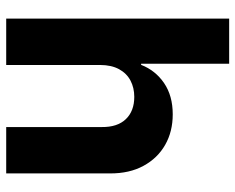

<svg xmlns="http://www.w3.org/2000/svg" viewBox="-90 -669 759 619"><g transform="rotate(90 289.5 -359.5)"><path d="M189.5 -302.9V0H40V-718.8H185.4V-435H189.1Q207 -481.1 247.9 -509Q288.8 -536.9 348.6 -536.9Q404.1 -536.9 447 -512.5Q489.9 -488.1 514.6 -442.7Q539.4 -397.4 539.1 -334.4V0H389.6V-308Q390.2 -358.5 364.1 -385.7Q338 -412.9 292.2 -412.9Q263.1 -412.9 239.8 -400.7Q216.6 -388.5 203.2 -364.1Q189.7 -339.6 189.5 -302.9Z"/></g></svg>

Font: Inter Display V
Style: Regular
Weight: 400
Designer: Rasmus Andersson
Foundry: rsms
Version: Version 3.015;git-src